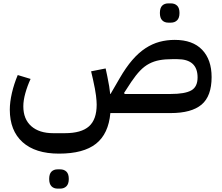

<svg xmlns="http://www.w3.org/2000/svg" viewBox="-20 -669 1312 1136"><path d="M329 240Q189 240 113.5 172Q38 104 38 -20Q38 -65 50.5 -119Q63 -173 85 -225L161 -202Q142 -161 130 -118Q118 -75 118 -40Q118 36 165 77.5Q212 119 295 119H364Q461 119 506.5 78.5Q552 38 552 -50Q552 -70 548 -103.5Q544 -137 530 -200L519 -247L605 -264L615 -217Q622 -184 626 -158.5Q630 -133 632 -113H634L688 -206Q725 -270 762.5 -313.5Q800 -357 840.5 -383.5Q881 -410 924 -421.5Q967 -433 1014 -433Q1120 -433 1176 -374.5Q1232 -316 1232 -213Q1232 -100 1172.5 -50Q1113 0 990 0H633Q622 123 548 181.5Q474 240 329 240ZM990 -113Q1074 -113 1111.5 -134Q1149 -155 1149 -211Q1149 -319 1029 -319H999Q957 -319 924 -313Q891 -307 862.5 -292Q834 -277 809 -251Q784 -225 757 -185L714 -119L718 -113ZM976 -535Q953 -535 939.5 -549Q926 -563 926 -592Q926 -622 939.5 -635.5Q953 -649 976 -649H991Q1014 -649 1028 -635.5Q1042 -622 1042 -592Q1042 -563 1028 -549Q1014 -535 991 -535ZM321 447Q298 447 284.5 433Q271 419 271 390Q271 360 284.5 346.5Q298 333 321 333H336Q359 333 373 346.5Q387 360 387 390Q387 419 373 433Q359 447 336 447Z"/></svg>

Font: IBM Plex Arabic Medium
Style: Regular
Weight: 500
Designer: Mike Abbink, Paul van der Laan, Pieter van Rosmalen, Wael Morcos, Khajak Apelian
Foundry: Bold Monday
Version: Version 1.0